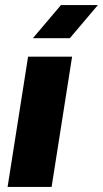

<svg xmlns="http://www.w3.org/2000/svg" viewBox="-20 -739 407 759"><path d="M10 0 91 -515H265L184 0ZM110 -588 221 -719H367L256 -588Z"/></svg>

Font: MuseoModerno Thin ExtraBold
Style: Italic
Weight: 800
Italic angle: -9°
Version: Version 1.003